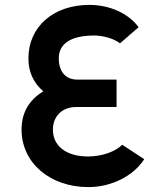

<svg xmlns="http://www.w3.org/2000/svg" viewBox="-20 -732 649 784"><path d="M479 -141C451 -112 394 -93 340 -93C250 -93 196 -136 196 -203C196 -257 234 -295 290 -295H456V-407H295C246 -407 220 -442 220 -494C220 -552 267 -587 365 -587C399 -587 445 -575 470 -555L546 -621C504 -678 427 -712 345 -712C198 -712 96 -623 96 -493C96 -437 118 -392 157 -359C100 -325 68 -273 68 -203C68 -67 184 32 341 32C433 32 524 -12 569 -82Z"/></svg>

Font: Juman SemiBold
Style: Regular
Weight: 600
Designer: Bandar Raffah (Arabic) Julieta Ulanovsky (Latin)
Foundry: Caramella
Version: Version 5.022;PS 005.022;hotconv 1.0.88;makeotf.lib2.5.64775